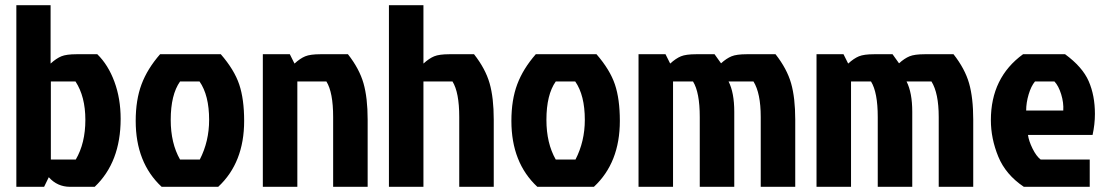

<svg xmlns="http://www.w3.org/2000/svg" viewBox="-20 -720 4264 740"><path d="M43 -700H175V-475Q197 -495 216.5 -503Q236 -511 275 -511H355Q397 -470 421 -405Q445 -340 445 -262Q445 -95 345 0H250Q201 0 168 -37L150 0H43ZM176 -105H272Q309 -168 309 -258Q309 -348 271 -406H176Z M821 0H603Q503 -93 503 -254Q503 -335 525.5 -395Q548 -455 597 -511H831Q883 -451 902 -394.5Q921 -338 921 -254Q921 -93 821 0ZM674 -105H750Q786 -175 786 -258Q786 -353 749 -406H674Q638 -355 638 -258Q638 -168 674 -105Z M1215 -511H1321Q1365 -455 1381 -399Q1397 -343 1397 -259V0H1264V-269Q1264 -364 1238 -406H1126V0H993V-511H1097L1115 -475Q1137 -495 1156.5 -503Q1176 -511 1215 -511Z M1712 -511H1807Q1851 -455 1867 -399Q1883 -343 1883 -259V0H1750V-269Q1750 -364 1724 -406H1612V0H1479V-700H1612V-475Q1634 -495 1653.5 -503Q1673 -511 1712 -511Z M2269 0H2051Q1951 -93 1951 -254Q1951 -335 1973.5 -395Q1996 -455 2045 -511H2279Q2331 -451 2350 -394.5Q2369 -338 2369 -254Q2369 -93 2269 0ZM2122 -105H2198Q2234 -175 2234 -258Q2234 -353 2197 -406H2122Q2086 -355 2086 -258Q2086 -168 2122 -105Z M2663 -511H2734L2759 -476Q2780 -495 2799.5 -503Q2819 -511 2858 -511H2969Q3013 -455 3029 -399Q3045 -343 3045 -259V0H2912V-269Q2912 -361 2884 -406H2788Q2810 -363 2810 -289V0H2677V-269Q2677 -364 2651 -406H2574V0H2441V-511H2545L2563 -475Q2585 -495 2604.5 -503Q2624 -511 2663 -511Z M3349 -511H3420L3445 -476Q3466 -495 3485.5 -503Q3505 -511 3544 -511H3655Q3699 -455 3715 -399Q3731 -343 3731 -259V0H3598V-269Q3598 -361 3570 -406H3474Q3496 -363 3496 -289V0H3363V-269Q3363 -364 3337 -406H3260V0H3127V-511H3231L3249 -475Q3271 -495 3290.5 -503Q3310 -511 3349 -511Z M4044 -406H3969Q3954 -388 3944.5 -356Q3935 -324 3935 -294H4078Q4080 -324 4070 -356.5Q4060 -389 4044 -406ZM4180 -105V0H3926Q3856 -47 3827.5 -116.5Q3799 -186 3799 -257Q3799 -421 3923 -511H4085Q4152 -462 4176 -407Q4200 -352 4200 -281Q4200 -241 4191 -200H3942Q3945 -177 3959.5 -147.5Q3974 -118 3991 -105Z"/></svg>

Font: Jockey One
Style: Regular
Weight: 400
Designer: TypeTogether
Foundry: TypeTogether
Version: Version 1.002